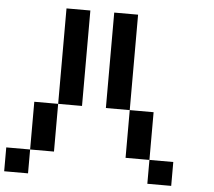

<svg xmlns="http://www.w3.org/2000/svg" viewBox="-58 -939 1116 1002"><g transform="rotate(5 500.0 -437.5)"><path d="M0 0V-125H125V0ZM125 -125V-375H250V-125ZM250 -375V-875H375V-375ZM500 -375V-875H625V-375ZM625 -125V-375H750V-125ZM750 -125H875V0H750Z"/></g></svg>

Font: Galmuri7 Regular
Style: Regular
Weight: 400
Designer: Lee Minseo (quiple)
Version: Version 2.399;hotconv 1.1.1;makeotfexe 2.6.0 DEVELOPMENT